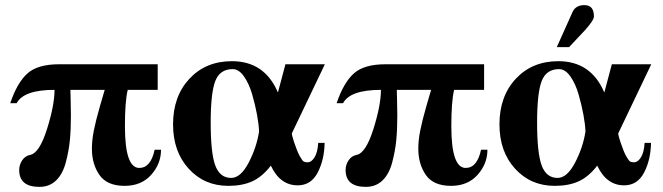

<svg xmlns="http://www.w3.org/2000/svg" viewBox="-20 -712 2590 750"><path d="M596 -361H479Q468 -317 468 -219Q468 -56 524 -56Q569 -56 584 -127H609Q609 -72 570.5 -29Q532 14 467 14Q398 14 368.5 -28.5Q339 -71 339 -131Q339 -164 346.5 -202Q354 -240 370.5 -297.5Q387 -355 389 -361H255Q255 -353 256 -320Q257 -287 257 -262Q257 -207 253 -165Q249 -123 237 -77.5Q225 -32 199 -7Q173 18 134 18Q55 18 55 -48Q55 -68 66.5 -85.5Q78 -103 98 -107Q134 -114 163.5 -207.5Q193 -301 193 -361Q73 -361 45 -309H20Q47 -389 87 -425Q127 -461 211 -461H596Z M1223 -154H1248Q1247 -88 1221 -38Q1195 12 1143 12Q1074 12 1038 -65Q1004 -21 965 -3.5Q926 14 872 14Q778 14 717 -53Q656 -120 656 -226Q656 -336 720 -404.5Q784 -473 886 -473Q1013 -473 1065 -352H1066L1095 -461H1249L1120 -191Q1120 -183 1129 -156Q1141 -120 1151 -102Q1161 -84 1166.5 -81Q1172 -78 1181 -78Q1197 -78 1209 -98Q1221 -118 1223 -154ZM992 -198Q991 -226 984 -264Q977 -302 965 -343.5Q953 -385 933 -413.5Q913 -442 889 -442Q839 -442 821 -395.5Q803 -349 803 -233Q803 -114 821 -65.5Q839 -17 883 -17Q920 -17 951 -76Q982 -135 992 -198Z M1871 -361H1754Q1743 -317 1743 -219Q1743 -56 1799 -56Q1844 -56 1859 -127H1884Q1884 -72 1845.5 -29Q1807 14 1742 14Q1673 14 1643.5 -28.5Q1614 -71 1614 -131Q1614 -164 1621.5 -202Q1629 -240 1645.5 -297.5Q1662 -355 1664 -361H1530Q1530 -353 1531 -320Q1532 -287 1532 -262Q1532 -207 1528 -165Q1524 -123 1512 -77.5Q1500 -32 1474 -7Q1448 18 1409 18Q1330 18 1330 -48Q1330 -68 1341.5 -85.5Q1353 -103 1373 -107Q1409 -114 1438.5 -207.5Q1468 -301 1468 -361Q1348 -361 1320 -309H1295Q1322 -389 1362 -425Q1402 -461 1486 -461H1871Z M2155 -528 2216 -664Q2228 -692 2263 -692Q2300 -692 2300 -648Q2300 -633 2266 -595L2203 -528ZM2524 -461 2395 -191Q2395 -183 2404 -156Q2416 -120 2426 -102Q2436 -84 2441.5 -81Q2447 -78 2456 -78Q2472 -78 2484 -98Q2496 -118 2498 -154H2523Q2522 -88 2496 -38Q2470 12 2418 12Q2349 12 2313 -65Q2279 -21 2240 -3.5Q2201 14 2147 14Q2053 14 1992 -53Q1931 -120 1931 -226Q1931 -336 1995 -404.5Q2059 -473 2161 -473Q2288 -473 2340 -352H2341L2370 -461ZM2267 -198Q2266 -226 2259 -264Q2252 -302 2240 -343.5Q2228 -385 2208 -413.5Q2188 -442 2164 -442Q2114 -442 2096 -395.5Q2078 -349 2078 -233Q2078 -114 2096 -65.5Q2114 -17 2158 -17Q2195 -17 2226 -76Q2257 -135 2267 -198Z"/></svg>

Font: STIX
Style: Bold
Weight: 700
Designer: MicroPress Inc., with final additions and corrections provided by Coen Hoffman, Elsevier (retired)
Version: Version 1.1.1